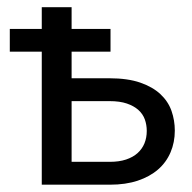

<svg xmlns="http://www.w3.org/2000/svg" viewBox="-20 -505 524 525"><path d="M175.8 -485.4V-425.8H282.2V-363.8H175.8V-291H278.8Q329.1 -291 363.5 -279.1Q397.9 -267.1 418.9 -247.3Q439.9 -227.5 449 -201.7Q458 -175.8 458 -147.9Q458 -115.7 446.3 -88.4Q434.6 -61 412.1 -41.5Q389.6 -22 356.7 -11Q323.7 0 280.8 0H94.2V-363.8H6.8V-425.8H94.2V-485.4ZM175.8 -228.5V-62.5H280.3Q305.7 -62.5 324.7 -68.8Q343.8 -75.2 356.2 -86.4Q368.7 -97.7 375 -113Q381.3 -128.4 381.3 -147Q381.3 -163.6 376 -178.5Q370.6 -193.4 358.4 -204.3Q346.2 -215.3 326.9 -221.9Q307.6 -228.5 279.3 -228.5Z"/></svg>

Font: Carlito
Style: Regular
Weight: 400
Designer: Lukasz Dziedzic
Foundry: tyPoland Lukasz Dziedzic
Version: Version 1.104